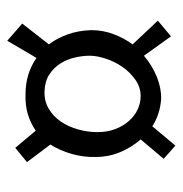

<svg xmlns="http://www.w3.org/2000/svg" viewBox="-8 -592 489 513"><g transform="rotate(90 236.5 -335.5)"><path d="M399.4 -346.7Q400.4 -315.4 391.6 -283.7Q382.8 -252 366.2 -225.6L413.1 -163.1L375 -131.8L329.1 -186.5Q309.6 -172.9 285.6 -165.5Q261.7 -158.2 231.4 -159.2Q176.8 -159.2 134.8 -188.5L88.9 -110.4L43 -150.4L98.6 -221.7Q82 -243.2 71.8 -272Q61.5 -300.8 60.5 -335Q60.5 -366.2 71.3 -394.5Q82 -422.9 98.6 -445.3L35.2 -512.7L77.1 -547.9L128.9 -475.6Q155.3 -498 186 -510.3Q216.8 -522.5 245.1 -521.5Q285.2 -518.6 317.4 -498L369.1 -559.6L404.3 -528.3L352.5 -466.8Q374 -442.4 386.7 -411.6Q399.4 -380.9 399.4 -346.7ZM223.6 -210Q250 -209 270.5 -221.2Q291 -233.4 304.7 -253.4Q318.4 -273.4 325.7 -299.3Q333 -325.2 333 -351.6Q333 -377.9 324.7 -399.4Q316.4 -420.9 302.7 -436Q289.1 -451.2 272 -459Q254.9 -466.8 237.3 -466.8Q212.9 -466.8 192.9 -452.6Q172.9 -438.5 158.7 -418Q144.5 -397.5 136.7 -373.5Q128.9 -349.6 128.9 -331.1Q128.9 -311.5 133.8 -290.5Q138.7 -269.5 149.9 -252Q161.1 -234.4 179.2 -222.7Q197.3 -210.9 223.6 -210Z"/></g></svg>

Font: Mystery Quest
Style: Regular
Weight: 400
Designer: Squid
Foundry: Font Diner, Inc DBA Sideshow
Version: Version 1.000